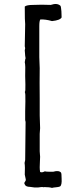

<svg xmlns="http://www.w3.org/2000/svg" viewBox="-20 -764 347 938"><path d="M174 -72V-58Q174 -54 174 -48.5Q174 -43 174 -36Q174 -29 174 -25Q174 -20 175 -11Q176 -2 176 2Q176 10 175 25.5Q174 41 174 53Q174 65 176 76Q184 81 199 73Q205 75 221 75Q237 75 240 75Q267 67 278 79Q281 83 281 108Q283 141 273 147Q266 150 253 151Q240 152 234 154Q221 150 196 150Q191 152 190 150Q184 149 165 152Q149 153 127 149Q104 149 100 135Q97 130 102 124Q107 118 106 113Q106 110 101 89Q103 51 100 32Q103 20 103 18L105 -168Q105 -170 104 -173Q103 -176 103 -177Q103 -182 103 -189Q103 -196 103 -205.5Q103 -215 103 -220Q103 -225 104 -267.5Q105 -310 101 -315Q105 -315 104 -351.5Q103 -388 103 -393Q105 -446 101 -460Q102 -462 102.5 -469Q103 -476 105 -479Q103 -485 101 -518Q101 -520 102 -523.5Q103 -527 103 -529Q103 -530 102 -533Q101 -536 101 -538L103 -646Q101 -657 101 -732Q110 -740 142 -740Q184 -742 228 -740Q260 -751 276 -735Q278 -731 280 -709Q280 -688 281 -679Q274 -665 234 -661Q203 -670 177 -669Q172 -662 172 -636Q172 -620 172 -589.5Q172 -559 172 -533.5Q172 -508 172 -485Q172 -476 173 -458Q174 -440 174 -431Q173 -362 174 -283V-200Q174 -189 175 -168.5Q176 -148 176 -138Q176 -134 175 -124Q174 -114 174 -110Z"/></svg>

Font: FuturaRenner
Style: Regular
Weight: 400
Designer: BSozoo
Foundry: BSozoo
Version: Version 1.001;PS 001.001;hotconv 1.0.70;makeotf.lib2.5.58329